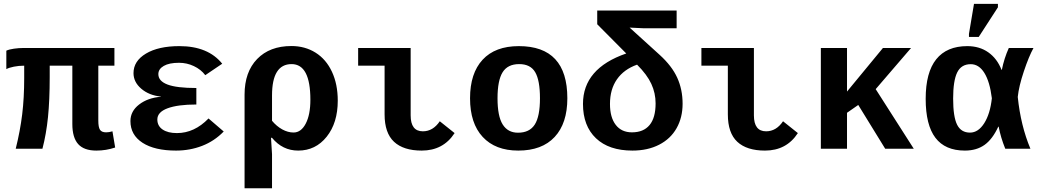

<svg xmlns="http://www.w3.org/2000/svg" viewBox="-20 -780 5441 1007"><path d="M495.6 -435.5V-147.9Q495.6 -112.8 504.4 -99.4Q513.2 -85.9 536.6 -85.9Q552.2 -85.9 569.8 -91.3L584 -6.3Q536.6 9.8 485.4 9.8Q420.4 9.8 389.9 -24.4Q359.4 -58.6 359.4 -129.4V-435.5H240.7V-375Q240.7 -254.4 231.7 -165.8Q222.7 -77.1 202.6 0H62.5Q85.9 -94.2 96.4 -180.4Q106.9 -266.6 106.9 -371.1V-435.5Q79.1 -435.5 53.2 -430.4Q27.3 -425.3 13.2 -417.5V-514.2Q27.3 -521 53.2 -524.7Q79.1 -528.3 102.1 -528.3H580.1V-435.5Z M907.7 -82Q999.5 -82 1073.7 -158.7L1153.3 -90.3Q1104.5 -40 1040.3 -15.1Q976.1 9.8 903.3 9.8Q791 9.8 727.5 -31.2Q664.1 -72.3 664.1 -145Q664.1 -196.8 709.7 -231.9Q755.4 -267.1 824.2 -272.5V-273.4Q761.7 -279.8 720.9 -314.7Q680.2 -349.6 680.2 -396.5Q680.2 -460 745.6 -499Q811 -538.1 920.9 -538.1Q1071.3 -538.1 1145.5 -445.8L1056.6 -385.7Q1033.7 -416 996.8 -433.3Q960 -450.7 918.9 -450.7Q867.2 -450.7 838.9 -434.3Q810.5 -418 810.5 -391.1Q810.5 -355 858.4 -336.7Q906.2 -318.4 1009.8 -318.4V-231.9Q912.1 -231.9 858.6 -211.9Q805.2 -191.9 805.2 -153.3Q805.2 -119.6 832.8 -100.8Q860.4 -82 907.7 -82Z M1751.5 -252Q1751.5 -135.7 1693.4 -63Q1635.3 9.8 1543.9 9.8Q1461.9 9.8 1406.7 -57.1H1401.4L1406.7 28.8V207.5H1262.7V-283.7Q1262.7 -402.3 1328.6 -470.5Q1394.5 -538.6 1508.3 -538.6Q1579.6 -538.6 1635 -503.9Q1690.4 -469.2 1720.9 -403.8Q1751.5 -338.4 1751.5 -252ZM1607.9 -256.8Q1607.9 -443.8 1509.3 -443.8Q1406.7 -443.8 1406.7 -279.3V-146.5Q1430.7 -117.7 1460.4 -101.3Q1490.2 -85 1519.5 -85Q1559.1 -85 1583.5 -131.6Q1607.9 -178.2 1607.9 -256.8Z M2191.9 9.8Q2096.2 9.8 2046.6 -36.4Q1997.1 -82.5 1997.1 -180.2V-435.5H1858.4V-528.3H2133.8V-174.8Q2133.8 -91.3 2197.8 -91.3Q2251 -91.3 2286.6 -144L2364.3 -82Q2304.7 9.8 2191.9 9.8Z M2955.6 -264.6Q2955.6 -133.3 2889.2 -61.8Q2822.8 9.8 2698.2 9.8Q2578.1 9.8 2511.7 -61.8Q2445.3 -133.3 2445.3 -264.6Q2445.3 -395.5 2511.2 -466.8Q2577.1 -538.1 2701.2 -538.1Q2955.6 -538.1 2955.6 -264.6ZM2812 -264.6Q2812 -358.4 2787.1 -401.1Q2762.2 -443.8 2703.1 -443.8Q2642.6 -443.8 2616 -400.9Q2589.4 -357.9 2589.4 -264.6Q2589.4 -170.4 2616.5 -127.2Q2643.6 -84 2696.8 -84Q2757.3 -84 2784.7 -126.7Q2812 -169.4 2812 -264.6Z M3418.5 -237.8Q3418.5 -291.5 3396.2 -339.8Q3374 -388.2 3321.3 -440.9Q3252.4 -416.5 3215.8 -364Q3179.2 -311.5 3179.2 -234.9Q3179.2 -164.1 3209.5 -125Q3239.7 -85.9 3294.4 -85.9Q3355 -85.9 3386.7 -124Q3418.5 -162.1 3418.5 -237.8ZM3354 -631.8 3282.2 -635.3 3439.9 -492.2Q3503.9 -434.1 3532 -372.3Q3560.1 -310.5 3560.1 -235.8Q3560.1 -163.6 3528.6 -107.7Q3497.1 -51.8 3437 -21Q3377 9.8 3296.9 9.8Q3173.8 9.8 3105.7 -54.9Q3037.6 -119.6 3037.6 -234.9Q3037.6 -421.4 3264.6 -499.5L3112.3 -652.8V-724.6H3528.8V-631.8Z M3992.2 9.8Q3896.5 9.8 3846.9 -36.4Q3797.4 -82.5 3797.4 -180.2V-435.5H3658.7V-528.3H3934.1V-174.8Q3934.1 -91.3 3998 -91.3Q4051.3 -91.3 4086.9 -144L4164.6 -82Q4105 9.8 3992.2 9.8Z M4622.6 0 4481.4 -229.5 4422.4 -188.5V0H4285.2V-528.3H4422.4V-299.8L4610.8 -528.3H4758.3L4572.8 -312.5L4772.5 0Z M5215.8 -115.7Q5185.5 -49.8 5143.6 -20Q5101.6 9.8 5040.5 9.8Q4937 9.8 4886 -57.4Q4835 -124.5 4835 -261.7Q4835 -400.4 4890.4 -469.2Q4945.8 -538.1 5053.2 -538.1Q5117.2 -538.1 5163.3 -505.6Q5209.5 -473.1 5232.9 -413.6H5234.4Q5246.6 -474.1 5271 -528.3H5400.4Q5376 -483.9 5349.9 -405.8Q5323.7 -327.6 5317.9 -271.5Q5333.5 -120.6 5384.3 0H5252.4Q5228.5 -58.6 5217.8 -115.7ZM4979 -263.2Q4979 -167.5 4999.8 -126Q5020.5 -84.5 5067.4 -84.5Q5110.8 -84.5 5142.1 -133.8Q5173.3 -183.1 5182.1 -264.6Q5171.4 -351.6 5142.8 -397.5Q5114.3 -443.4 5071.3 -443.4Q5021.5 -443.4 5000.2 -399.9Q4979 -356.4 4979 -263.2ZM5062 -586.4V-602.5L5088.4 -759.8H5213.9V-741.7L5113.3 -586.4Z"/></svg>

Font: Liberation Mono
Style: Bold
Weight: 700
Monospace: yes
Designer: Steve Matteson
Foundry: Ascender Corporation
Version: Version 2.1.5